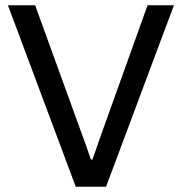

<svg xmlns="http://www.w3.org/2000/svg" viewBox="-20 -706 688 726"><path d="M266.4 0 10 -686H112.9L289.2 -200.2Q295 -186.1 301.1 -168Q307.2 -150 313.2 -133Q319.3 -115.9 323.7 -102.8H329.6Q334.4 -115.4 340 -132.1Q345.6 -148.9 351.9 -166.7Q358.2 -184.5 363.5 -199.7L537.9 -686H637.6L381.1 0Z"/></svg>

Font: Archivo SemiBold
Style: Regular
Weight: 600
Designer: Hector Gatti
Foundry: Omnibus-Type
Version: Version 2.001